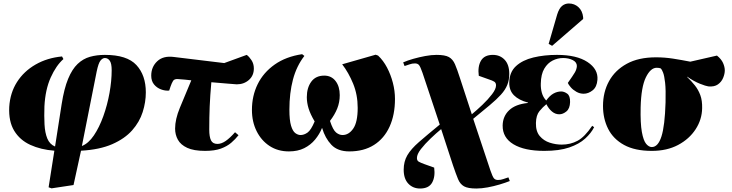

<svg xmlns="http://www.w3.org/2000/svg" viewBox="-20 -852 4199 1102"><path d="M276 229 259 223 292 13Q214 7 154 -20.5Q94 -48 61.5 -101.5Q29 -155 33 -238Q38 -319 77.5 -381Q117 -443 184 -481.5Q251 -520 336 -528L344 -513Q302 -476 271 -407Q240 -338 235 -242Q233 -186 235.5 -138Q238 -90 251.5 -57Q265 -24 296 -11L334 -255Q348 -344 371 -399.5Q394 -455 425.5 -485Q457 -515 496.5 -526Q536 -537 582 -537Q709 -537 763 -478.5Q817 -420 817 -322Q817 -266 799 -209Q781 -152 738.5 -104Q696 -56 624 -24.5Q552 7 445 13L402 210ZM450 -14Q488 -29 519 -75Q550 -121 573 -185Q596 -249 608.5 -318.5Q621 -388 621 -449Q621 -488 610 -503.5Q599 -519 582 -519Q569 -519 557 -504.5Q545 -490 535 -442Z M1157 14Q1092 14 1054.5 -3.5Q1017 -21 1001 -50Q985 -79 985 -114Q985 -167 1012 -232.5Q1039 -298 1078 -391Q1059 -393 1040.5 -395Q1022 -397 1003 -398Q981 -400 973.5 -388Q966 -376 959 -356L951 -332Q928 -330 904 -339Q880 -348 864 -367.5Q848 -387 848 -418Q848 -468 882.5 -500.5Q917 -533 978 -525L1267 -490L1396 -537Q1410 -527 1423.5 -506.5Q1437 -486 1437 -459Q1437 -418 1408.5 -393Q1380 -368 1339 -368Q1330 -368 1287.5 -372Q1245 -376 1193 -380Q1186 -301 1183.5 -240Q1181 -179 1181 -108Q1181 -67 1191 -46.5Q1201 -26 1228 -26Q1251 -26 1275.5 -43Q1300 -60 1329 -93L1349 -76Q1331 -53 1307 -32.5Q1283 -12 1247.5 1Q1212 14 1157 14Z M1638 17Q1575 17 1527.5 -14Q1480 -45 1453 -99Q1426 -153 1426 -221Q1426 -302 1459 -369Q1492 -436 1556.5 -481.5Q1621 -527 1714 -541L1727 -531Q1682 -473 1661.5 -395.5Q1641 -318 1641 -223Q1641 -162 1650.5 -130.5Q1660 -99 1675 -88Q1690 -77 1705 -77Q1725 -77 1745 -91Q1765 -105 1786 -155Q1761 -197 1751 -230Q1741 -263 1741 -294Q1741 -348 1766.5 -383Q1792 -418 1841 -418Q1882 -418 1906 -387Q1930 -356 1930 -306Q1930 -265 1915.5 -229Q1901 -193 1874 -158Q1891 -106 1909 -91.5Q1927 -77 1946 -77Q1982 -77 2007.5 -114Q2033 -151 2033 -233Q2033 -308 2007 -371.5Q1981 -435 1944 -483L2136 -538L2150 -533Q2180 -505 2201.5 -464Q2223 -423 2235 -376.5Q2247 -330 2247 -284Q2247 -193 2216 -125Q2185 -57 2126.5 -20Q2068 17 1985 17Q1918 17 1882 -21Q1846 -59 1829 -117H1828Q1814 -82 1788.5 -51Q1763 -20 1726 -1.5Q1689 17 1638 17Z M2391 230Q2350 230 2323.5 202Q2297 174 2297 122Q2297 75 2318 39Q2339 3 2385 -37Q2431 -77 2504 -137L2405 -434Q2393 -469 2385 -478.5Q2377 -488 2362 -488Q2345 -488 2332 -483Q2319 -478 2302 -473L2294 -494Q2319 -505 2352.5 -514.5Q2386 -524 2421 -530.5Q2456 -537 2486 -537Q2534 -537 2556.5 -524.5Q2579 -512 2591.5 -483Q2604 -454 2620 -404L2688 -196Q2717 -220 2749 -250.5Q2781 -281 2804 -311Q2827 -341 2827 -362Q2827 -377 2816.5 -383.5Q2806 -390 2784 -397L2728 -417Q2721 -470 2740.5 -503.5Q2760 -537 2809 -537Q2850 -537 2876.5 -509Q2903 -481 2903 -428Q2903 -393 2891.5 -364.5Q2880 -336 2855 -308.5Q2830 -281 2790.5 -248Q2751 -215 2696 -170L2795 127Q2807 162 2815 171.5Q2823 181 2838 181Q2855 181 2868 176Q2881 171 2898 166L2906 187Q2881 197 2847.5 207Q2814 217 2779 223.5Q2744 230 2714 230Q2666 230 2643.5 217.5Q2621 205 2609 176Q2597 147 2580 97L2512 -111Q2484 -88 2451.5 -57Q2419 -26 2396 3.5Q2373 33 2373 55Q2373 70 2383.5 76Q2394 82 2416 90L2472 110Q2479 163 2460 196.5Q2441 230 2391 230Z M3104 14Q2990 14 2927 -24Q2864 -62 2865 -132Q2866 -185 2902.5 -219.5Q2939 -254 3010 -261L3011 -263Q2958 -277 2930 -305Q2902 -333 2903 -379Q2904 -438 2941.5 -472.5Q2979 -507 3041 -522Q3103 -537 3177 -537Q3290 -537 3352 -496Q3414 -455 3409 -394Q3406 -353 3381.5 -333.5Q3357 -314 3330 -314Q3308 -314 3288.5 -325Q3269 -336 3256 -351Q3243 -366 3239 -376Q3268 -417 3279 -435.5Q3290 -454 3291 -473Q3291 -495 3267.5 -507Q3244 -519 3212 -519Q3181 -519 3152 -504.5Q3123 -490 3104 -458Q3085 -426 3084 -372Q3083 -345 3090 -319.5Q3097 -294 3115 -275Q3135 -303 3156.5 -315Q3178 -327 3201 -327Q3218 -327 3235.5 -314.5Q3253 -302 3252 -266Q3251 -229 3231 -212.5Q3211 -196 3190 -196Q3167 -196 3148 -212Q3129 -228 3116 -254Q3096 -238 3076.5 -214.5Q3057 -191 3056 -146Q3055 -98 3078 -71Q3101 -44 3135.5 -33Q3170 -22 3204 -22Q3254 -22 3295 -44Q3336 -66 3379 -130L3390 -122Q3373 -88 3338.5 -56.5Q3304 -25 3247 -5.5Q3190 14 3104 14ZM3149 -589 3129 -600 3178 -769Q3189 -804 3206 -818Q3223 -832 3245 -832Q3277 -832 3300 -811Q3323 -790 3327 -753V-743Z M3721 14Q3624 14 3562 -20Q3500 -54 3470.5 -112.5Q3441 -171 3441 -244Q3441 -323 3475.5 -386Q3510 -449 3577.5 -486Q3645 -523 3745 -523Q3795 -523 3843 -515.5Q3891 -508 3942 -498L4095 -533Q4120 -513 4130 -490.5Q4140 -468 4140 -448Q4140 -428 4130.5 -405Q4121 -382 4100.5 -367.5Q4080 -353 4046 -356Q4031 -358 3997 -371.5Q3963 -385 3924 -412V-410Q3949 -386 3968.5 -361.5Q3988 -337 3999.5 -306Q4011 -275 4010 -231Q4009 -166 3972.5 -110Q3936 -54 3872 -20Q3808 14 3721 14ZM3721 -8Q3757 -8 3776.5 -69Q3796 -130 3800 -264Q3802 -337 3797.5 -377Q3793 -417 3786 -435Q3779 -453 3773 -459Q3765 -463 3749 -463Q3714 -463 3687 -408Q3660 -353 3657 -236Q3655 -144 3664 -94.5Q3673 -45 3688.5 -26.5Q3704 -8 3721 -8Z"/></svg>

Font: Literata 72pt Black
Style: Italic
Weight: 900
Italic angle: -2°
Designer: Latin by Veronika Burian and Jose Scaglione. Greek by Irene Vlachou. Cyrillic by Vera Evstafieva
Foundry: TypeTogether
Version: Version 3.002